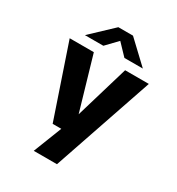

<svg xmlns="http://www.w3.org/2000/svg" viewBox="-210 -835 1071 1164"><g transform="rotate(30 325.0 -253.0)"><path d="M205 200 283 1H222.5L52.5 -500H221.5L330 -128L440.5 -500H606.5L367.5 200ZM123 -562.5 274.5 -705.5H377L528.5 -562.5H399.5L326 -639.5L252 -562.5Z"/></g></svg>

Font: Trispace
Style: Bold
Weight: 700
Designer: Tyler Finck
Foundry: Etcetera Type Company
Version: Version 1.210; ttfautohint (v1.8.3)